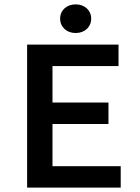

<svg xmlns="http://www.w3.org/2000/svg" viewBox="-20 -858 639 878"><path d="M104 0H532V-98H220V-291H476V-389H220V-556H522V-654H104ZM326 -707C367 -707 397 -734 397 -773C397 -811 367 -838 326 -838C285 -838 255 -811 255 -773C255 -734 285 -707 326 -707Z"/></svg>

Font: Source Code Pro Semibold
Style: Regular
Weight: 600
Monospace: yes
Designer: Paul D. Hunt
Foundry: Adobe Systems Incorporated
Version: Version 1.017;PS 1.000;hotconv 1.0.70;makeotf.lib2.5.5900